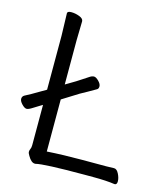

<svg xmlns="http://www.w3.org/2000/svg" viewBox="-108 -788 762 880"><g transform="rotate(15 273.5 -348.0)"><path d="M178 -59Q256 -64 345 -64H458Q482 -64 495 -65H496Q509 -65 518.5 -46Q528 -27 528 -11Q528 5 517 5H516Q477 -1 413 -1H372Q180 -1 142 9H139Q122 9 106 -19Q99 -30 99 -37Q99 -44 102.5 -51Q106 -58 106 -70V-261L96 -255Q85 -249 66 -236.5Q47 -224 37.5 -224Q28 -224 15 -237.5Q2 -251 2 -262Q2 -273 11 -279Q37 -292 82 -319L106 -333V-589L103 -695Q103 -705 122 -705Q141 -705 160.5 -697.5Q180 -690 180 -677L178 -588V-377L225 -405Q237 -413 252 -422.5Q267 -432 278 -439.5Q289 -447 298.5 -447Q308 -447 321 -434Q334 -421 334 -409.5Q334 -398 326 -394Q306 -382 287.5 -372Q269 -362 255 -354L178 -306Z"/></g></svg>

Font: LXGW WenKai
Style: Regular
Weight: 400
Designer: LXGW / Fontworks Inc.
Foundry: LXGW / Fontworks Inc.
Version: Version 1.520; June 14, 2025